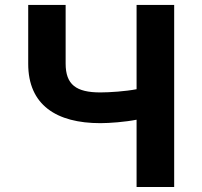

<svg xmlns="http://www.w3.org/2000/svg" viewBox="-20 -747 805 767"><path d="M92.7 -727.3V-492.9C92.3 -327.4 205.6 -255 381 -255C417.6 -255 481.5 -259.9 525.6 -268.8V0H675.8V-727.3H525.6V-390.6C481.9 -382.1 418 -377.8 381 -377.8C284.4 -377.8 242.2 -408.7 242.2 -492.9V-727.3Z"/></svg>

Font: Karasuma Gothic
Style: Bold
Weight: 700
Designer: Rasmus Andersson / Ryoko Nishizuka
Foundry: Genbu
Version: Version 1.00